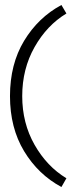

<svg xmlns="http://www.w3.org/2000/svg" viewBox="-20 -620 336 769"><path d="M226 -600 246 -566Q168 -519 118.5 -431.5Q69 -344 69 -235Q69 -127 118.5 -40Q168 47 246 94L226 129Q133 79 76.5 -14.5Q20 -108 20 -235Q20 -363 76.5 -456.5Q133 -550 226 -600Z"/></svg>

Font: Bhavuka
Style: Regular
Weight: 400
Version: 2.94.0; ttfautohint (v1.2) -l 7 -r 28 -G 50 -x 13 -D deva -f